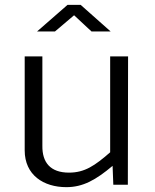

<svg xmlns="http://www.w3.org/2000/svg" viewBox="-20 -764 642 793"><path d="M254 9C323 9 376 -21 445 -79L448 -1H508L509 -531H435V-135C372 -80 330 -51 265 -51C188 -51 154 -93 155 -162V-531H82V-143C82 -41 160 9 254 9ZM437 -634 313 -744H259L133 -634H207L286 -701L358 -634Z"/></svg>

Font: Cheyenne Sans Light
Style: Regular
Weight: 300
Designer: The Public Sans project authors (U.S. Web Design System), Libre Franklin designed by Pablo Impallari and Rodrigo Fuenzal
Foundry: The Cheyenne Sans Project Authors
Version: Version 2.007